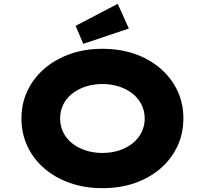

<svg xmlns="http://www.w3.org/2000/svg" viewBox="-20 -973 1070 1003"><path d="M515 10Q422 10 344.5 -17.5Q267 -45 210.5 -94Q154 -143 123 -209.5Q92 -276 92 -354Q92 -433 123.5 -499Q155 -565 211.5 -614Q268 -663 345 -690.5Q422 -718 515 -718Q608 -718 685 -691Q762 -664 819 -614.5Q876 -565 907 -499Q938 -433 938 -355Q938 -276 907 -209.5Q876 -143 819 -93.5Q762 -44 685 -17Q608 10 515 10ZM515 -174Q563 -174 603.5 -187.5Q644 -201 674 -225.5Q704 -250 720 -283Q736 -316 736 -354Q736 -392 720 -425Q704 -458 674 -482.5Q644 -507 603.5 -520.5Q563 -534 515 -534Q467 -534 426.5 -520.5Q386 -507 356 -483Q326 -459 310 -426Q294 -393 294 -354Q294 -316 310 -282.5Q326 -249 356 -225Q386 -201 426.5 -187.5Q467 -174 515 -174ZM415 -744 375 -838 595 -953 653 -824Z"/></svg>

Font: Lexend Mega ExtraBold
Style: Regular
Weight: 800
Designer: Bonnie Shaver-Troup, Thomas Jockin
Foundry: Lexend
Version: Version 1.007